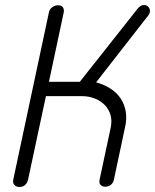

<svg xmlns="http://www.w3.org/2000/svg" viewBox="-20 -744 617 765"><path d="M92 -29Q89 -15 80 -7Q71 1 57 1Q45 1 37.5 -7Q30 -15 33 -29L175 -695Q177 -707 188 -715Q199 -723 211 -723Q225 -723 230.5 -715Q236 -707 234 -695L175 -418H298L524 -704Q532 -715 539 -719.5Q546 -724 553 -724Q565 -724 572 -715.5Q579 -707 577 -695Q576 -689 568 -678V-679L363 -416Q395 -407 420 -391Q445 -375 460.5 -352Q476 -329 481 -299.5Q486 -270 478 -236L434 -29Q431 -15 421.5 -7.5Q412 0 399 0Q387 0 380.5 -7.5Q374 -15 377 -29L421 -235Q427 -264 420 -287Q413 -310 396.5 -326.5Q380 -343 356.5 -352Q333 -361 306 -361H163Z"/></svg>

Font: VDS
Style: Thin Italic
Weight: 100
Width: 0
Designer: artmaker
Foundry: artmaker
Version: Version 1.000 2012 initial release